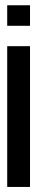

<svg xmlns="http://www.w3.org/2000/svg" viewBox="-20 -721 144 740"><path d="M7.8 -700.7H95.7V-621.6H7.8ZM95.7 -543V-0.5H7.8V-543Z"/></svg>

Font: Silence
Style: Regular
Weight: 400
Designer: Lilo Joris
Foundry: Lilo Joris
Version: Version 1.035;Fontself Maker 3.5.7